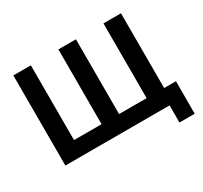

<svg xmlns="http://www.w3.org/2000/svg" viewBox="-168 -943 1385 1310"><g transform="rotate(-30 524.0 -287.5)"><path d="M895 135V0H74V-710H212V-121H429V-710H567V-121H784V-710H922V-121H1015V135Z"/></g></svg>

Font: Raleway-v4020
Style: Bold
Weight: 700
Designer: Matt McInerney, Pablo Impallari, Rodrigo Fuenzalida
Foundry: Matt McInerney, Pablo Impallari, Rodrigo Fuenzalida
Version: Version 4.020;PS 004.020;hotconv 1.0.88;makeotf.lib2.5.64775